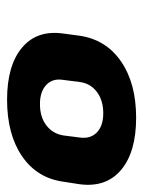

<svg xmlns="http://www.w3.org/2000/svg" viewBox="49 -807 405 543"><g transform="rotate(90 251.5 -535.5)"><path d="M262 -353Q165 -353 114.5 -395.5Q64 -438 75 -513L81 -558Q92 -633 154 -675.5Q216 -718 313 -718Q410 -718 460.5 -675.5Q511 -633 501 -558L494 -513Q484 -438 422 -395.5Q360 -353 262 -353ZM274 -446Q311 -446 334.5 -464Q358 -482 363 -512L369 -559Q373 -589 354.5 -607Q336 -625 300 -625Q264 -625 240 -607Q216 -589 212 -559L206 -512Q201 -482 220 -464Q239 -446 274 -446Z"/></g></svg>

Font: Pathway Extreme 8pt Thin 12pt ExtraBold
Style: Italic
Weight: 800
Italic angle: -8°
Version: Version 1.001;gftools[0.9.26]